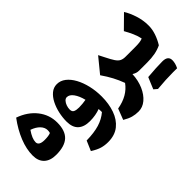

<svg xmlns="http://www.w3.org/2000/svg" viewBox="-55 -1094 1935 1935"><g transform="rotate(-45 912.5 -126.5)"><path d="M210 9.8Q127 9.8 81.8 -32.7Q36.6 -75.2 36.6 -153.3Q36.6 -244.1 76.7 -344Q116.7 -443.8 189.5 -541.5Q310.5 -498.5 379.2 -411.4Q447.8 -324.2 447.8 -212.9Q447.8 -98.6 390.1 -44.4Q332.5 9.8 210 9.8ZM204.1 -353Q152.3 -278.3 152.3 -227.5Q152.3 -178.7 233.9 -178.7Q291 -178.7 320.3 -191.4Q325.2 -208 325.2 -226.6Q325.2 -265.6 293.7 -299.1Q262.2 -332.5 204.1 -353Z M670.4 289.1Q623 289.1 581.5 277.1Q540 265.1 483.4 229.5L528.8 124Q638.2 122.1 711.9 99.6Q785.6 77.1 840.3 30.3Q840.3 19 839.8 8.1Q839.4 -2.9 838.4 -15.1Q808.6 -3.4 770.8 3.4Q732.9 10.3 689.5 10.3Q607.9 10.3 564 -30.3Q520 -70.8 520 -153.8Q520 -211.9 533.2 -271.2Q546.4 -330.6 571.8 -380.4Q597.2 -430.2 633.8 -460.4Q670.4 -490.7 717.3 -490.7Q768.1 -490.7 810.5 -457.8Q853 -424.8 884.3 -367.4Q915.5 -310.1 932.9 -236.3Q950.2 -162.6 950.2 -81.5Q950.2 21 920.7 105.2Q891.1 189.5 829.3 239.3Q767.6 289.1 670.4 289.1ZM810.5 -174.3Q793.5 -242.7 763.2 -284.7Q732.9 -326.7 695.8 -326.7Q676.8 -326.7 661.4 -309.6Q646 -292.5 637.2 -267.3Q628.4 -242.2 628.4 -217.3Q628.4 -185.5 650.1 -175.3Q671.9 -165 710 -165Q734.4 -165 761.2 -167.7Q788.1 -170.4 810.5 -174.3Z M1218.8 -402.8 1251.5 -338.9Q1280.3 -280.8 1301 -249.8Q1321.8 -218.8 1345 -207.3Q1368.2 -195.8 1402.3 -195.8H1402.8V0H1402.3Q1380.4 0 1363 -5.9Q1345.7 -11.7 1328.6 -22.9Q1324.2 65.9 1293.2 136.2Q1262.2 206.5 1213.4 247.3Q1164.6 288.1 1106 288.1Q1061.5 288.1 1022.9 277.3Q984.4 266.6 936 237.8L981 120.6Q1136.2 94.2 1212.9 -12.7Q1190.4 -73.7 1161.1 -129.2Q1131.8 -184.6 1089.8 -245.1Z M1631.8 253.4Q1528.3 253.4 1404.3 265.1L1368.2 234.4Q1381.3 202.6 1394 171.9Q1406.7 141.1 1419.9 110.8Q1550.8 99.6 1631.6 99.6Q1712.4 99.6 1712.4 162.6Q1712.4 206.5 1688 253.9ZM1402.8 0Q1392.1 0 1386.7 -8.1Q1381.3 -16.1 1381.3 -38.6V-157.2Q1381.3 -179.7 1386.7 -187.7Q1392.1 -195.8 1402.8 -195.8H1545.4Q1576.7 -195.8 1602.3 -199Q1627.9 -202.1 1647.9 -210.4Q1640.1 -252.4 1619.4 -299.3Q1598.6 -346.2 1573.2 -390.1L1710.9 -525.9Q1742.7 -475.6 1766.4 -403.1Q1790 -330.6 1790 -252.4Q1790 -200.2 1771.7 -145.8Q1753.4 -91.3 1721.7 -40Q1678.2 -19 1627.7 -9.5Q1577.1 0 1515.6 0Z"/></g></svg>

Font: Pinar-FD ExtraBold
Style: Regular
Weight: 800
Designer: Amin Abedi
Version: Version 3.000